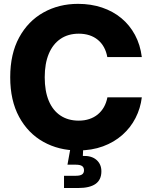

<svg xmlns="http://www.w3.org/2000/svg" viewBox="-20 -758 775 981"><path d="M378.9 10.7Q280.3 10.7 201.7 -33.2Q123 -77.1 77.6 -160.9Q32.2 -244.6 32.2 -363.3Q32.2 -482.9 77.9 -566.7Q123.5 -650.4 202.1 -694.3Q280.8 -738.3 378.9 -738.3Q444.8 -738.3 501 -719.5Q557.1 -700.7 599.9 -665.3Q642.6 -629.9 669.7 -579.6Q696.8 -529.3 704.6 -466.3H528.3Q523.4 -494.1 511.2 -516.4Q499 -538.6 480.2 -554.2Q461.4 -569.8 436.8 -577.9Q412.1 -585.9 382.8 -585.9Q328.1 -585.9 289.1 -559.3Q250 -532.7 229.2 -482.9Q208.5 -433.1 208.5 -363.3Q208.5 -292.5 229.2 -242.9Q250 -193.4 289.1 -167.5Q328.1 -141.6 382.3 -141.6Q411.6 -141.6 436 -149.7Q460.4 -157.7 479.5 -173.3Q498.5 -189 511 -210.9Q523.4 -232.9 528.8 -260.7H704.6Q697.8 -204.6 672.6 -155.3Q647.5 -106 605.2 -68.6Q563 -31.2 506.1 -10.3Q449.2 10.7 378.9 10.7ZM307.1 202.6V140.1H367.7Q389.2 140.1 399.2 133.3Q409.2 126.5 409.2 111.8Q409.2 97.2 399.2 90.3Q389.2 83.5 367.7 83.5H324.7L343.8 -22H405.3V-1.5L403.3 38.6Q448.2 37.1 473.1 59.1Q498 81.1 498 117.2Q498 160.6 468.3 181.6Q438.5 202.6 379.9 202.6Z"/></svg>

Font: Inter 24pt ExtraBold
Style: Regular
Weight: 800
Designer: Rasmus Andersson
Foundry: rsms
Version: Version 4.001;git-66647c0bb